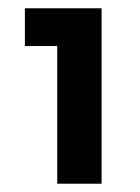

<svg xmlns="http://www.w3.org/2000/svg" viewBox="-20 -719 338 463"><path d="M40 -699H225V-276H118V-608H40Z"/></svg>

Font: Montserrat Alternates
Style: Bold
Weight: 700
Version: Version 2.001